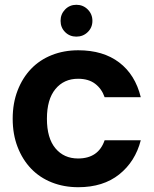

<svg xmlns="http://www.w3.org/2000/svg" viewBox="-20 -773 642 802"><path d="M33 -277Q33 -342 53.5 -395Q74 -448 110 -485.5Q146 -523 196.5 -543Q247 -563 307 -563Q411 -563 478 -512Q545 -461 568 -367H417Q405 -402 377.5 -423Q350 -444 306 -444Q247 -444 211.5 -401Q176 -358 176 -277Q176 -196 211.5 -153.5Q247 -111 306 -111Q391 -111 417 -187H568Q545 -98 478 -44.5Q411 9 307 9Q247 9 196.5 -11Q146 -31 110 -68.5Q74 -106 53.5 -159Q33 -212 33 -277ZM299 -620Q271 -620 252 -639Q233 -658 233 -686Q233 -714 252 -733.5Q271 -753 299 -753Q327 -753 346.5 -733.5Q366 -714 366 -686Q366 -658 346.5 -639Q327 -620 299 -620Z"/></svg>

Font: Poppins SemiBold
Style: Regular
Weight: 600
Designer: Ninad Kale (Devanagari), Jonny Pinhorn (Latin)
Foundry: Indian Type Foundry
Version: Version 3.002 2017